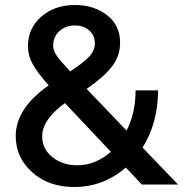

<svg xmlns="http://www.w3.org/2000/svg" viewBox="-20 -739 736 769"><path d="M693 0H548L484 -68Q394 10 277 10Q175 10 109 -49Q43 -108 43 -194Q43 -305 175 -397Q129 -449 110.5 -483Q92 -517 92 -554Q92 -626 145.5 -672.5Q199 -719 280 -719Q356 -719 408.5 -678.5Q461 -638 461 -568Q461 -513 426.5 -470Q392 -427 327 -383L487 -216Q523 -286 523 -377H613Q613 -247 551 -148ZM280 -637Q242 -637 217.5 -614Q193 -591 193 -557Q193 -537 206 -517.5Q219 -498 261 -453Q312 -486 336 -511Q360 -536 360 -566Q360 -597 337.5 -617Q315 -637 280 -637ZM289 -77Q362 -77 424 -131L240 -326Q149 -260 149 -193Q149 -142 190 -109.5Q231 -77 289 -77Z"/></svg>

Font: Raleway-v4020 SemiBold
Style: Regular
Weight: 600
Designer: Matt McInerney, Pablo Impallari, Rodrigo Fuenzalida
Foundry: Matt McInerney, Pablo Impallari, Rodrigo Fuenzalida
Version: Version 4.020;PS 004.020;hotconv 1.0.88;makeotf.lib2.5.64775